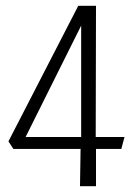

<svg xmlns="http://www.w3.org/2000/svg" viewBox="-20 -640 453 660"><path d="M255 0 257 -128H26L9 -154L249 -620H310L309 -169H408L397 -128H310V0ZM68 -169H259V-552Z"/></svg>

Font: Smooch Sans
Style: Regular
Weight: 400
Designer: Robert E. Leuschke
Foundry: Robert E. Leuschke
Version: Version 1.010; ttfautohint (v1.8.3)